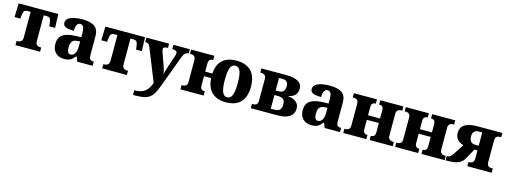

<svg xmlns="http://www.w3.org/2000/svg" viewBox="-14 -1410 6583 2499"><g transform="rotate(15 3278.0 -160.0)"><path d="M121 -57H132Q200 -57 200 -124V-470H163Q128 -470 115 -453.5Q102 -437 96 -389L92 -350H15L21 -536H555L561 -350H483L479 -389Q473 -437 460 -453.5Q447 -470 414 -470H376V-124Q376 -57 440 -57H453V0H121Z M618 -154Q618 -235 672.5 -274.5Q727 -314 840 -318L922 -321V-375Q922 -431 909.5 -458Q897 -485 865 -485Q836 -485 821 -456.5Q806 -428 806 -377Q731 -377 695.5 -393Q660 -409 660 -446Q660 -499 720 -524.5Q780 -550 876 -550Q990 -550 1043.5 -511Q1097 -472 1097 -381V-128Q1097 -87 1110 -72Q1123 -57 1157 -57H1161V0H954L931 -62H922Q887 -20 857.5 -5Q828 10 775 10Q706 10 662 -32Q618 -74 618 -154ZM922 -191V-264L885 -261Q836 -258 816 -231.5Q796 -205 796 -151Q796 -67 844 -67Q879 -67 900.5 -101Q922 -135 922 -191Z M1290 -57H1301Q1369 -57 1369 -124V-470H1332Q1297 -470 1284 -453.5Q1271 -437 1265 -389L1261 -350H1184L1190 -536H1724L1730 -350H1652L1648 -389Q1642 -437 1629 -453.5Q1616 -470 1583 -470H1545V-124Q1545 -57 1609 -57H1622V0H1290Z M1767 167Q1865 167 1912.5 127Q1960 87 1986 9L1808 -433Q1797 -459 1784 -467Q1771 -475 1747 -476H1742V-536H2048V-479H2044Q2014 -479 1999.5 -471Q1985 -463 1985 -444Q1985 -433 1995 -403L2055 -234Q2076 -177 2081 -131Q2084 -156 2098 -203L2161 -391Q2165 -402 2168.5 -418Q2172 -434 2172 -442Q2172 -461 2157 -469Q2142 -477 2110 -479H2106V-536H2328V-479H2324Q2297 -478 2279.5 -461.5Q2262 -445 2248 -408L2097 -2Q2061 99 2029.5 145Q1998 191 1944.5 210.5Q1891 230 1787 230H1767Z M2692 -245H2596V-122Q2596 -85 2611 -71Q2626 -57 2652 -57H2657V0H2344V-57H2355Q2385 -57 2403 -71Q2421 -85 2421 -122V-415Q2421 -479 2355 -479H2344V-536H2657V-479H2651Q2625 -479 2610.5 -465Q2596 -451 2596 -414V-306H2692Q2708 -550 2958 -550Q3084 -550 3153 -479.5Q3222 -409 3222 -271Q3222 -131 3154.5 -60.5Q3087 10 2955 10Q2836 10 2767.5 -54.5Q2699 -119 2692 -245ZM3044 -271Q3044 -379 3024 -430.5Q3004 -482 2956 -482Q2909 -482 2889.5 -430.5Q2870 -379 2870 -271Q2870 -163 2890 -110Q2910 -57 2957 -57Q3004 -57 3024 -109.5Q3044 -162 3044 -271Z M3292 -57H3303Q3333 -57 3351.5 -70.5Q3370 -84 3370 -122V-415Q3370 -450 3351 -464.5Q3332 -479 3303 -479H3292V-536H3622Q3734 -536 3788 -504Q3842 -472 3842 -409Q3842 -352 3809 -320Q3776 -288 3724 -281V-276Q3785 -272 3827.5 -240Q3870 -208 3870 -147Q3870 -78 3815.5 -39Q3761 0 3651 0H3292ZM3592 -307Q3670 -307 3670 -397Q3670 -436 3651.5 -455.5Q3633 -475 3594 -475H3545V-307ZM3596 -61Q3642 -61 3665 -82.5Q3688 -104 3688 -157Q3688 -207 3664 -226Q3640 -245 3593 -245H3545V-61Z M3951 -154Q3951 -235 4005.5 -274.5Q4060 -314 4173 -318L4255 -321V-375Q4255 -431 4242.5 -458Q4230 -485 4198 -485Q4169 -485 4154 -456.5Q4139 -428 4139 -377Q4064 -377 4028.5 -393Q3993 -409 3993 -446Q3993 -499 4053 -524.5Q4113 -550 4209 -550Q4323 -550 4376.5 -511Q4430 -472 4430 -381V-128Q4430 -87 4443 -72Q4456 -57 4490 -57H4494V0H4287L4264 -62H4255Q4220 -20 4190.5 -5Q4161 10 4108 10Q4039 10 3995 -32Q3951 -74 3951 -154ZM4255 -191V-264L4218 -261Q4169 -258 4149 -231.5Q4129 -205 4129 -151Q4129 -67 4177 -67Q4212 -67 4233.5 -101Q4255 -135 4255 -191Z M4538 -57H4549Q4579 -57 4597 -71Q4615 -85 4615 -122V-415Q4615 -479 4549 -479H4538V-536H4849V-479H4845Q4819 -479 4804.5 -465Q4790 -451 4790 -414V-306H4952V-415Q4952 -451 4937 -465Q4922 -479 4896 -479H4893V-536H5205V-479H5194Q5127 -479 5127 -414V-122Q5127 -87 5146 -72Q5165 -57 5194 -57H5205V0H4893V-57H4896Q4923 -57 4937.5 -71Q4952 -85 4952 -122V-245H4790V-122Q4790 -85 4805 -71Q4820 -57 4846 -57H4849V0H4538Z M5237 -57H5248Q5278 -57 5296 -71Q5314 -85 5314 -122V-415Q5314 -479 5248 -479H5237V-536H5548V-479H5544Q5518 -479 5503.5 -465Q5489 -451 5489 -414V-306H5651V-415Q5651 -451 5636 -465Q5621 -479 5595 -479H5592V-536H5904V-479H5893Q5826 -479 5826 -414V-122Q5826 -87 5845 -72Q5864 -57 5893 -57H5904V0H5592V-57H5595Q5622 -57 5636.5 -71Q5651 -85 5651 -122V-245H5489V-122Q5489 -85 5504 -71Q5519 -57 5545 -57H5548V0H5237Z M5917 -57H5920Q5946 -57 5963 -70.5Q5980 -84 6002 -117L6090 -251Q6043 -262 6009.5 -296.5Q5976 -331 5976 -389Q5976 -536 6203 -536H6538V-479H6530Q6491 -479 6475 -464Q6459 -449 6459 -415V-124Q6459 -90 6474 -73.5Q6489 -57 6524 -57H6538V0H6210V-57H6218Q6249 -57 6266.5 -72Q6284 -87 6284 -124V-233H6243L6167 -96Q6145 -56 6112.5 -35.5Q6080 -15 6034.5 -7.5Q5989 0 5917 0ZM6284 -296V-475H6239Q6156 -475 6156 -389Q6156 -296 6239 -296Z"/></g></svg>

Font: Noto Serif ExtraBold
Style: Regular
Weight: 800
Designer: Monotype Design Team
Foundry: Monotype Imaging Inc.
Version: Version 1.001